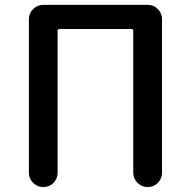

<svg xmlns="http://www.w3.org/2000/svg" viewBox="-20 -756 770 776"><path d="M154.3 0Q130.9 0 113.8 -17.1Q96.7 -34.2 96.7 -57.6V-678.7Q96.7 -702.1 113.8 -719.2Q130.9 -736.3 154.3 -736.3H577.1Q601.6 -736.3 618.2 -719.2Q634.8 -702.1 634.8 -678.7V-57.6Q634.8 -34.2 618.2 -17.1Q601.6 0 577.1 0H576.2Q552.7 0 535.6 -17.1Q518.6 -34.2 518.6 -57.6V-631.8Q518.6 -638.7 511.7 -638.7H220.7Q212.9 -638.7 212.9 -631.8V-57.6Q212.9 -34.2 196.3 -17.1Q179.7 0 155.3 0Z"/></svg>

Font: Gen Jyuu Gothic Medium
Style: Regular
Weight: 500
Designer: [Source Han Sans]
Ryoko NISHIZUKA  (kana & ideographs); Paul D. Hunt (Latin, Greek & Cyrillic); Wenlong ZHANG  (bopomofo
Version: Version 1.002.20150607